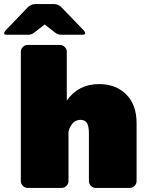

<svg xmlns="http://www.w3.org/2000/svg" viewBox="-52 -920 726 940"><path d="M166.7 -900H212.5Q233.3 -900 250 -883.3L358.3 -770.8Q365 -762.5 365 -757.5Q365 -750 354.2 -750H245.8Q231.7 -750 220.8 -758.3L166.7 -800L112.5 -758.3Q101.7 -750 87.5 -750H-20.8Q-31.7 -750 -31.7 -757.5Q-31.7 -762.5 -25 -770.8L83.3 -883.3Q100 -900 120.8 -900ZM50 -33.3V-666.7Q50 -680 60 -690Q70 -700 83.3 -700H241.7Q255 -700 265 -690Q275 -680 275 -666.7V-427.5Q330.8 -508.3 433.3 -508.3Q515.8 -508.3 566.2 -457.5Q616.7 -406.7 616.7 -316.7V-33.3Q616.7 -20 606.7 -10Q596.7 0 583.3 0H416.7Q403.3 0 393.3 -10Q383.3 -20 383.3 -33.3V-266.7Q383.3 -303.3 373.3 -318.3Q363.3 -333.3 341.7 -333.3Q300.8 -333.3 283.3 -277.5V-33.3Q283.3 -20 273.3 -10Q263.3 0 250 0H83.3Q70 0 60 -10Q50 -20 50 -33.3Z"/></svg>

Font: BoonTook Mon
Style: Regular
Weight: 400
Designer: Sungsit Sawaiwan
Foundry: FontUni
Version: Version 3.0